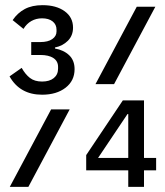

<svg xmlns="http://www.w3.org/2000/svg" viewBox="-20 -724 640 744"><path d="M17 -428 64 -461Q78 -436 96 -422Q114 -408 143 -408Q172 -408 188.5 -421.5Q205 -435 205 -458V-465Q205 -487 187 -499Q169 -511 136 -511H101V-561H136Q166 -561 182.5 -572.5Q199 -584 199 -602V-609Q199 -629 184 -641Q169 -653 143 -653Q120 -653 101.5 -642.5Q83 -632 71 -612L29 -646Q48 -674 76 -689Q104 -704 145 -704Q198 -704 230.5 -680.5Q263 -657 263 -617Q263 -586 243 -566Q223 -546 193 -540V-536Q227 -530 248 -510Q269 -490 269 -456Q269 -411 234 -384Q199 -357 143 -357Q57 -357 17 -428ZM510 -698H582L422 -398H350ZM178 -300H250L90 0H18ZM477 -64H314V-123L456 -335H538V-112H585V-64H538V0H477ZM477 -112V-282H474L360 -112Z"/></svg>

Font: iA Writer Mono V
Style: Regular
Weight: 400
Designer: Mike Abbink, Paul van der Laan, Pieter van Rosmalen
Foundry: Bold Monday
Version: Version 2.000